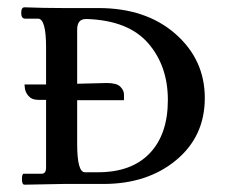

<svg xmlns="http://www.w3.org/2000/svg" viewBox="-20 -503 620 525"><path d="M154 0 47 2Q40 2 40 -13Q40 -28 45 -28H94Q106 -28 106 -45V-230H84Q67 -230 58 -240.5Q49 -251 48 -262L47 -272H106V-373Q106 -452 84 -452H49Q38 -452 38 -467.5Q38 -483 47 -483Q99 -481 152 -481H249Q379 -481 459.5 -410.5Q540 -340 540 -235Q540 -130 461.5 -65Q383 0 263 0ZM215 -451Q191 -451 191 -422V-274L272 -276Q299 -276 309 -266Q319 -256 319 -244.5Q319 -233 319 -229H191V-110Q191 -32 212 -32H248Q340 -32 389.5 -84Q439 -136 439 -229.5Q439 -323 385 -385Q331 -447 218 -451Q216 -451 215 -451Z"/></svg>

Font: Sedan SC
Style: Regular
Weight: 400
Designer: Sebastian Salazar
Foundry: Sebastian Salazar
Version: Version 1.001